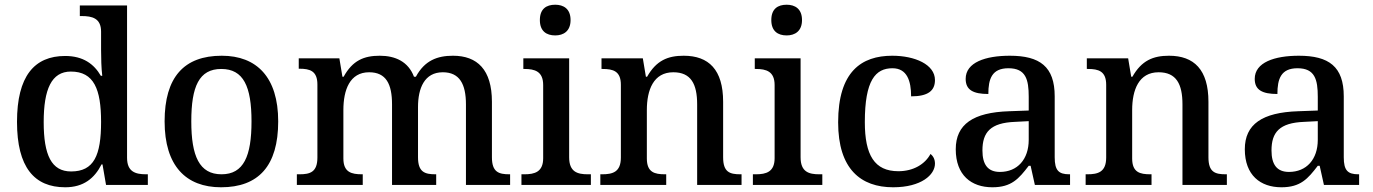

<svg xmlns="http://www.w3.org/2000/svg" viewBox="-20 -783 5815 813"><path d="M256 10C334 10 380 -28 410 -87H414L429 0H606V-45H598C553 -45 518 -56 518 -115V-760H318V-715H326C370 -715 408 -706 408 -649V-572C408 -539 409 -494 413 -462H407C378 -512 332 -546 256 -546C125 -546 52 -460 52 -267C52 -75 125 10 256 10ZM281 -57C198 -57 165 -126 165 -266C165 -405 198 -480 280 -480C378 -480 408 -405 408 -267C408 -125 378 -57 281 -57Z M916 10C1075 10 1158 -81 1158 -269C1158 -456 1067 -547 919 -547C759 -547 677 -456 677 -269C677 -81 767 10 916 10ZM918 -45C824 -45 790 -122 790 -269C790 -417 823 -491 917 -491C1011 -491 1045 -417 1045 -269C1045 -122 1012 -45 918 -45Z M1237 0H1516V-45H1513C1469 -45 1434 -53 1434 -112V-317C1434 -402 1461 -477 1543 -477C1615 -477 1640 -427 1640 -341V0H1827V-45H1824C1779 -45 1750 -54 1750 -117V-330C1750 -409 1777 -477 1855 -477C1926 -477 1953 -427 1953 -341V0H2140V-45H2137C2092 -45 2063 -54 2063 -117V-352C2063 -488 2001 -547 1898 -547C1832 -547 1778 -527 1741 -458H1733C1709 -522 1654 -547 1588 -547C1521 -547 1473 -527 1435 -458H1430L1417 -536H1245V-492H1248C1292 -492 1324 -483 1324 -425V-116C1324 -54 1293 -45 1248 -45H1237Z M2331 -633C2366 -633 2396 -651 2396 -698C2396 -746 2366 -763 2331 -763C2294 -763 2266 -746 2266 -698C2266 -651 2294 -633 2331 -633ZM2188 0H2482V-45H2469C2425 -45 2390 -55 2390 -117V-536H2196V-491H2201C2244 -491 2280 -481 2280 -423V-113C2280 -55 2244 -45 2201 -45H2188Z M2522 0H2801V-45H2796C2752 -45 2719 -53 2719 -112V-317C2719 -402 2747 -477 2831 -477C2906 -477 2932 -427 2932 -341V0H3120V-45H3115C3070 -45 3042 -54 3042 -117V-352C3042 -488 2981 -547 2875 -547C2808 -547 2759 -527 2720 -458H2715L2702 -536H2527V-491H2532C2576 -491 2609 -482 2609 -424V-116C2609 -54 2574 -45 2529 -45H2522Z M3311 -633C3346 -633 3376 -651 3376 -698C3376 -746 3346 -763 3311 -763C3274 -763 3246 -746 3246 -698C3246 -651 3274 -633 3311 -633ZM3168 0H3462V-45H3449C3405 -45 3370 -55 3370 -117V-536H3176V-491H3181C3224 -491 3260 -481 3260 -423V-113C3260 -55 3224 -45 3181 -45H3168Z M3762 10C3881 10 3939 -43 3939 -90C3939 -108 3932 -122 3920 -131C3897 -88 3848 -58 3784 -58C3683 -58 3642 -126 3642 -266C3642 -443 3687 -494 3759 -494C3821 -494 3838 -440 3838 -375C3910 -375 3939 -399 3939 -444C3939 -510 3854 -547 3758 -547C3628 -547 3529 -480 3529 -265C3529 -67 3625 10 3762 10Z M4182 10C4263 10 4294 -26 4336 -81H4344L4362 0H4511V-45H4508C4463 -45 4446 -61 4446 -117V-375C4446 -501 4383 -547 4256 -547C4153 -547 4069 -519 4069 -449C4069 -402 4101 -385 4165 -385C4165 -449 4180 -494 4250 -494C4324 -494 4336 -446 4336 -373V-315L4253 -312C4101 -307 4027 -257 4027 -151C4027 -41 4093 10 4182 10ZM4214 -55C4163 -55 4140 -86 4140 -146C4140 -223 4174 -263 4278 -267L4336 -270V-191C4336 -108 4288 -55 4214 -55Z M4577 0H4856V-45H4851C4807 -45 4774 -53 4774 -112V-317C4774 -402 4802 -477 4886 -477C4961 -477 4987 -427 4987 -341V0H5175V-45H5170C5125 -45 5097 -54 5097 -117V-352C5097 -488 5036 -547 4930 -547C4863 -547 4814 -527 4775 -458H4770L4757 -536H4582V-491H4587C4631 -491 4664 -482 4664 -424V-116C4664 -54 4629 -45 4584 -45H4577Z M5406 10C5487 10 5518 -26 5560 -81H5568L5586 0H5735V-45H5732C5687 -45 5670 -61 5670 -117V-375C5670 -501 5607 -547 5480 -547C5377 -547 5293 -519 5293 -449C5293 -402 5325 -385 5389 -385C5389 -449 5404 -494 5474 -494C5548 -494 5560 -446 5560 -373V-315L5477 -312C5325 -307 5251 -257 5251 -151C5251 -41 5317 10 5406 10ZM5438 -55C5387 -55 5364 -86 5364 -146C5364 -223 5398 -263 5502 -267L5560 -270V-191C5560 -108 5512 -55 5438 -55Z"/></svg>

Font: Noto Serif Malayalam Medium
Style: Regular
Weight: 500
Designer: Indian type Foundry, Jelle Bosma, Monotype Design Team
Foundry: Monotype Imaging Inc.
Version: Version 2.104